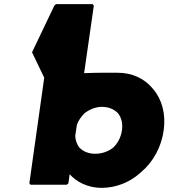

<svg xmlns="http://www.w3.org/2000/svg" viewBox="-20 -887 822 929"><path d="M570 -256C565 -223 550 -194 528 -173C505 -155 475 -143 441 -143C409 -143 382 -154 364 -173C353 -187 345 -207 344 -229L352 -283C360 -305 373 -323 389 -339C412 -357 442 -370 473 -370C505 -370 532 -359 551 -339C567 -319 575 -290 570 -256ZM303 7 311 0 317 -44C350 -7 405 22 471 22C542 22 607 -5 657 -49L665 -56C722 -105 761 -177 772 -256C783 -335 764 -406 721 -456L715 -463C677 -507 620 -535 549 -535C520 -535 454 -536 387 -533L434 -860L428 -867H251L243 -860L135 -634L194 -511L122 0L128 7Z"/></svg>

Font: Hussar Woodtype
Style: BlkObl
Weight: 900
Foundry: Cannot Into Space Fonts
Version: Version 1.07